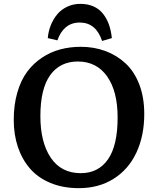

<svg xmlns="http://www.w3.org/2000/svg" viewBox="-20 -955 815 989"><path d="M394 -935.1Q432.6 -935.1 462.4 -921.6Q492.2 -908.2 511.2 -883.5Q530.3 -858.9 541.3 -827.9Q552.2 -796.9 556.2 -758.8L505.9 -744.1Q474.1 -838.9 391.1 -838.9Q348.1 -838.9 319.1 -814.5Q290 -790 275.9 -747.1L226.1 -758.8Q229 -793 241.2 -824Q253.4 -855 273.9 -880.1Q294.4 -905.3 325.7 -920.2Q356.9 -935.1 394 -935.1ZM386.2 14.2Q304.7 14.2 240.2 -12.5Q175.8 -39.1 134.8 -86.4Q93.8 -133.8 72.3 -197.5Q50.8 -261.2 50.8 -336.9Q50.8 -414.6 69.1 -478Q87.4 -541.5 119.4 -584.7Q151.4 -627.9 195.6 -657.5Q239.7 -687 289.8 -700.4Q339.8 -713.9 396 -713.9Q464.8 -713.9 523.7 -691.9Q582.5 -669.9 627.4 -627.9Q672.4 -585.9 697.8 -519.3Q723.1 -452.6 723.1 -368.2Q723.1 -255.4 682.6 -168.9Q642.1 -82.5 565.4 -34.2Q488.8 14.2 386.2 14.2ZM396 -63Q486.3 -63 536.1 -134Q585.9 -205.1 585.9 -350.1Q585.9 -484.9 531.7 -561.5Q477.5 -638.2 380.9 -638.2Q289.1 -638.2 238.5 -567.9Q188 -497.6 188 -356.9Q188 -221.7 241.7 -142.3Q295.4 -63 396 -63Z"/></svg>

Font: Literata Book SemiBold
Style: Regular
Weight: 600
Designer: Latin by Veronika Burian and Jose Scaglione. Greek by Irene Vlachou. Cyrillic by Vera Evstafieva
Foundry: TypeTogether
Version: Version 2.003;PS 002.003;hotconv 1.0.88;makeotf.lib2.5.64775